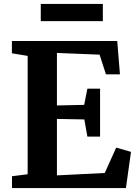

<svg xmlns="http://www.w3.org/2000/svg" viewBox="-20 -950 692 970"><path d="M119.7 -69.7V-667.6L40.1 -680.8V-743H572.3L586 -574.6H515.2L483.1 -673.9L267.6 -682.5V-417.2L405.3 -420.2L421.5 -502.1H485.6V-259.8H421.5L406 -346.6L267.6 -349.2V-64L509.2 -76L567 -204.3L641.8 -182.8L616.2 0H40.6V-59.6ZM499.6 -930V-843.1H186V-930Z"/></svg>

Font: Merriweather 7pt Light
Style: Regular
Weight: 300
Designer: Eben Sorkin
Foundry: Eben Sorkin
Version: Version 2.200;gftools[0.9.31]